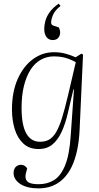

<svg xmlns="http://www.w3.org/2000/svg" viewBox="-20 -809 547 1059"><path d="M388 -316H385L354 -185Q341 -128 320.5 -83Q300 -38 269.5 -12.5Q239 13 193 13Q141 13 108.5 -17.5Q76 -48 61 -97.5Q46 -147 46 -205Q46 -302 77.5 -373Q109 -444 161.5 -482.5Q214 -521 277 -521Q312 -521 341.5 -513Q371 -505 397 -493L429 -513L438 -508L419 -91Q416 -29 405 21.5Q394 72 375.5 110.5Q357 149 330 176Q303 203 268.5 216.5Q234 230 192 230Q161 230 136 224Q111 218 93 206.5Q75 195 65 179.5Q55 164 55 146Q55 124 66.5 112Q78 100 96 100Q103 100 109.5 102.5Q116 105 121 109.5Q126 114 130 120L124 142Q118 163 122.5 178Q127 193 144 200Q161 207 194 207Q240 207 277 185Q314 163 338.5 104.5Q363 46 370 -61ZM201 -27Q229 -27 250 -38.5Q271 -50 288.5 -78.5Q306 -107 321.5 -156.5Q337 -206 355 -282L398 -466Q367 -483 339 -490.5Q311 -498 276 -498Q239 -498 206 -480Q173 -462 149.5 -426Q126 -390 112.5 -337Q99 -284 99 -214Q99 -119 125 -73Q151 -27 201 -27ZM304 -789 314 -776Q284 -753 273 -728Q262 -703 262 -685Q262 -678 265 -674Q268 -670 276 -667L304 -658Q313 -641 311.5 -625Q310 -609 299.5 -598.5Q289 -588 271 -588Q249 -588 236.5 -604.5Q224 -621 224 -650Q224 -671 230.5 -694.5Q237 -718 254 -742Q271 -766 304 -789Z"/></svg>

Font: Literata 60pt ExtraLight
Style: Italic
Weight: 250
Italic angle: -2°
Designer: Latin by Veronika Burian and Jose Scaglione. Greek by Irene Vlachou. Cyrillic by Vera Evstafieva
Foundry: TypeTogether
Version: Version 3.103;gftools[0.9.29]